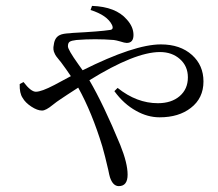

<svg xmlns="http://www.w3.org/2000/svg" viewBox="-20 -582 740 653"><path d="M384 51Q364 51 354 21Q352 15 348 -5Q337 -53 328 -84Q293 -199 246 -284Q233 -276 209 -260Q193 -249 185 -244Q174 -237 159 -225Q136 -206 123 -206Q107 -206 86.5 -219.5Q66 -233 57 -249Q46 -265 47 -296L60 -303Q85 -270 102 -270Q121 -270 165 -293L221 -323Q205 -347 187 -371Q185 -373 182 -377Q169 -392 166 -400Q159 -413 163 -430Q166 -455 184 -463Q194 -468 218 -469Q224 -470 227 -470Q322 -475 353 -480Q368 -481 361 -497Q345 -530 288 -548L293 -562Q374 -559 411 -516Q434 -491 434 -463Q434 -436 411 -436Q404 -436 389 -441Q375 -445 367 -446Q304 -451 240 -446Q223 -444 217 -440Q211 -436 211 -424.5Q211 -413 246 -364Q256 -350 261 -343Q437 -431 527 -431Q593 -431 633 -395Q672 -360 672 -305Q672 -248 629 -215Q588 -183 523 -183Q482 -183 443 -205Q401 -228 369 -272L380 -283Q445 -231 517 -231Q563 -231 591 -255Q619 -279 619 -319Q619 -357 592 -381Q565 -405 524 -405Q439 -405 284 -309Q332 -227 389 -89Q414 -27 414 12Q414 51 384 51Z"/></svg>

Font: GenRyuMin TW R
Style: Regular
Weight: 400
Version: Version 1.501;PS 1;hotconv 16.6.51;makeotf.lib2.5.65220